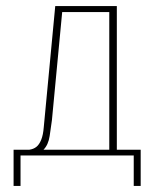

<svg xmlns="http://www.w3.org/2000/svg" viewBox="-20 -514 511 636"><path d="M25 102V-18H77Q91 -20 100.5 -27.5Q110 -35 116.5 -51Q123 -67 125 -93L163 -494H367V-18H446V102H423V1H48V102ZM124 -18H342V-474H186L152 -116Q149 -93 144.5 -63.5Q140 -34 124 -18Z"/></svg>

Font: Alumni Sans SC Thin
Style: Regular
Weight: 100
Designer: Robert E. Leuschke
Foundry: Robert E. Leuschke
Version: Version 1.018